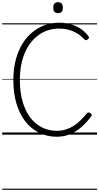

<svg xmlns="http://www.w3.org/2000/svg" viewBox="-20 -1221 900 1741"><path d="M495 19Q406 19 333.5 -17.5Q261 -54 209 -121Q157 -188 129 -282.5Q101 -377 101 -494Q101 -572 114.5 -641Q128 -710 154 -768Q180 -826 217 -871.5Q254 -917 300.5 -949Q347 -981 401.5 -998Q456 -1015 517 -1015Q567 -1015 615 -1002.5Q663 -990 705.5 -964Q748 -938 780 -895Q788 -886 787 -879.5Q786 -873 776 -864Q767 -856 759.5 -856.5Q752 -857 743 -866Q713 -899 676.5 -920Q640 -941 600 -951.5Q560 -962 516 -962Q465 -962 418.5 -947.5Q372 -933 332 -904.5Q292 -876 260 -835.5Q228 -795 205.5 -743Q183 -691 171.5 -628.5Q160 -566 160 -494Q160 -388 184 -303Q208 -218 252.5 -158Q297 -98 358.5 -66.5Q420 -35 495 -35Q540 -35 578 -47Q616 -59 649 -80.5Q682 -102 711 -130.5Q740 -159 766 -191Q774 -201 782 -201.5Q790 -202 800 -194Q811 -186 812 -179Q813 -172 805 -163Q762 -106 714 -65Q666 -24 611.5 -2.5Q557 19 495 19ZM506 -1102Q484 -1102 473.5 -1114Q463 -1126 463 -1151Q463 -1176 473.5 -1188.5Q484 -1201 506 -1201Q528 -1201 539 -1188.5Q550 -1176 550 -1151Q550 -1126 539 -1114Q528 -1102 506 -1102ZM0 490H860V500H0ZM0 -20H860V0H0ZM0 -505H860V-500H0ZM0 -1010H860V-1000H0Z"/></svg>

Font: Playwrite NG Modern Guides
Style: Regular
Weight: 400
Designer: Veronika Burian, José Scaglione
Foundry: TypeTogether
Version: Version 1.003